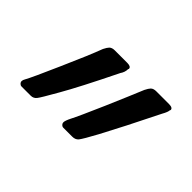

<svg xmlns="http://www.w3.org/2000/svg" viewBox="-56 -681 491 491"><g transform="rotate(45 189.5 -435.5)"><path d="M350 -545 349 -544Q349 -537 341 -523Q294 -428 264 -372Q244 -335 237 -326Q231 -319 220 -319H188Q184 -319 181 -322Q178 -325 178 -329Q178 -335 185 -349Q194 -366 224 -435Q252 -500 266 -534Q271 -544 275 -548Q280 -553 290 -553H336Q350 -553 350 -545ZM200 -544 199 -542Q199 -531 192 -521Q143 -421 117 -376Q92 -332 87 -326Q81 -318 71 -318H38Q34 -318 31 -321Q28 -324 28 -328Q28 -332 31 -337Q40 -353 72 -426Q104 -498 117 -533Q122 -543 126 -547Q131 -552 141 -552H186Q200 -552 200 -544Z"/></g></svg>

Font: Libra Serif Modern
Style: Bold
Weight: 700
Designer: Stefan Peev, Context Ltd
Foundry: Ascender Corporation
Version: Version 1.000